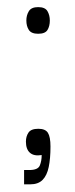

<svg xmlns="http://www.w3.org/2000/svg" viewBox="-20 -424 206 526"><path d="M84.5 -331.5Q65.8 -331.5 59 -342Q52.2 -352.5 52.2 -367.8Q52.2 -382.2 59 -393.3Q65.8 -404.5 84.5 -404.5Q103.7 -404.5 110.1 -393.3Q116.5 -382.2 116.5 -367.8Q116.5 -352.3 110.1 -341.9Q103.7 -331.5 84.5 -331.5ZM46 81V41.8H60.3Q84 41.8 89.1 29.3Q94.2 16.8 94.2 0.8Q72.8 4.2 61.9 -5.6Q51 -15.3 51 -36Q51 -50.2 58 -60.7Q65 -71.2 85 -71.2Q104.2 -71.2 111.2 -60.2Q118.3 -49.2 118.3 -22.5Q118.3 10.2 113.5 33.4Q108.7 56.7 96.7 68.8Q84.7 81 62.8 81Z"/></svg>

Font: Darker Grotesque Light
Style: Regular
Weight: 300
Designer: Gabriel Lam
Foundry: TypeRant
Version: Version 1.000;gftools[0.9.28]